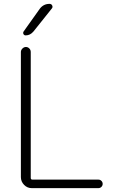

<svg xmlns="http://www.w3.org/2000/svg" viewBox="-20 -973 614 993"><path d="M186 -928Q205 -953 236 -953Q246 -953 250 -944.5Q254 -936 248 -929L153 -810Q136 -790 113 -790Q105 -790 101.5 -796.5Q98 -803 102 -810ZM144 0Q121 0 104.5 -17Q88 -34 88 -57V-704Q88 -714 96 -722Q104 -730 114 -730Q124 -730 131.5 -722.5Q139 -715 139 -704V-53Q139 -44 148 -44H489Q498 -44 504.5 -37.5Q511 -31 511 -22Q511 -13 504.5 -6.5Q498 0 489 0Z"/></svg>

Font: Rounded Mplus 1c Light
Style: Regular
Weight: 300
Version: Version 1.059.20150529